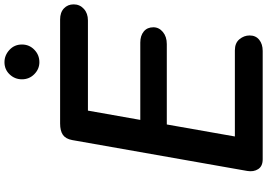

<svg xmlns="http://www.w3.org/2000/svg" viewBox="-192 -1032 1224 880"><g transform="rotate(-90 420.0 -592.0)"><path d="M130 0Q98 0 84.8 -20.8Q71.5 -41.5 76.5 -71L218 -873Q223.5 -903 242 -915.8Q260.5 -928.5 294 -928.5H770.5Q803 -928.5 821.5 -911Q840 -893.5 840 -866.5Q840 -838.5 819.5 -819.8Q799 -801 766.5 -801H353L310.5 -561H665Q696.5 -561 715.8 -545Q735 -529 735 -501Q735 -475.5 713.5 -457.5Q692 -439.5 658 -439.5H289.5L234.5 -127.5H629Q663 -127.5 680.2 -106.5Q697.5 -85.5 697.5 -60Q697.5 -32 677.8 -16Q658 0 626.5 0ZM575 -1023.5Q543.5 -1023.5 520 -1046.8Q496.5 -1070 496.5 -1103.5Q496.5 -1136 519 -1159.8Q541.5 -1183.5 575 -1183.5Q606.5 -1183.5 631.2 -1160.8Q656 -1138 656 -1103.5Q656 -1070 632.2 -1046.8Q608.5 -1023.5 575 -1023.5Z"/></g></svg>

Font: Edu VIC WA NT Hand Pre
Style: Regular
Weight: 400
Designer: Tina and Corey Anderson, Eben Sorkin, Mirko Velimirovic
Foundry: Google for Education
Version: Version 1.000